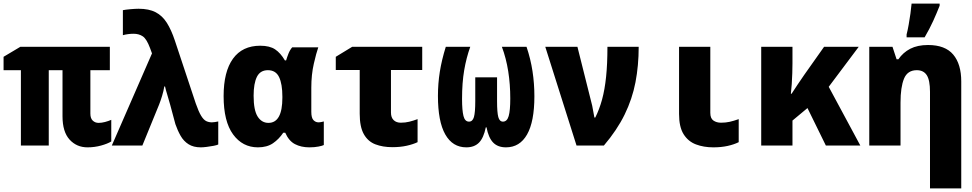

<svg xmlns="http://www.w3.org/2000/svg" viewBox="-22 -815 5442 1075"><path d="M468 10Q407 10 367.5 -33.5Q328 -77 328 -164V-422H251V0H95V-422H-2V-497L92 -553H593V-422H484V-179Q484 -152 497.5 -139.5Q511 -127 530 -127Q547 -127 566 -132Q585 -137 601 -144V-23Q580 -10 543.5 0Q507 10 468 10Z M1102 10Q1061 10 1033.5 -7.5Q1006 -25 989 -55Q972 -85 960 -120L931 -228Q922 -261 914 -286.5Q906 -312 902 -331H898Q894 -306 885.5 -278Q877 -250 869 -230L775 0H604L829 -516L818 -546Q799 -597 777.5 -611.5Q756 -626 726 -626Q695 -626 666 -618V-758Q680 -761 708 -763.5Q736 -766 754 -766Q812 -766 849.5 -746.5Q887 -727 912 -687.5Q937 -648 957 -588L1074 -236Q1090 -190 1104 -167Q1118 -144 1132.5 -137Q1147 -130 1164 -130Q1172 -130 1181 -131.5Q1190 -133 1200 -135V-6Q1192 -2 1173.5 1.5Q1155 5 1135 7.5Q1115 10 1102 10Z M1422 10Q1336 10 1283 -62.5Q1230 -135 1230 -277Q1230 -414 1282.5 -486.5Q1335 -559 1435 -559Q1488 -559 1518.5 -538.5Q1549 -518 1573 -477H1580Q1585 -494 1593 -514.5Q1601 -535 1614 -550H1760Q1749 -519 1735 -458Q1721 -397 1721 -324V-189Q1721 -155 1733 -142.5Q1745 -130 1761 -130Q1769 -130 1778 -132Q1787 -134 1791 -135V-3Q1784 1 1761.5 5.5Q1739 10 1710 10Q1664 10 1629.5 -8Q1595 -26 1575 -72H1564Q1540 -36 1506.5 -13Q1473 10 1422 10ZM1481 -127Q1559 -127 1559 -268V-274Q1559 -345 1540.5 -383.5Q1522 -422 1478 -422Q1435 -422 1416.5 -385Q1398 -348 1398 -279Q1398 -198 1420.5 -162.5Q1443 -127 1481 -127Z M2175 9Q2121 9 2079.5 -7Q2038 -23 2015 -64Q1992 -105 1992 -178V-423H1858V-497L1950 -553H2342V-423H2167V-185Q2167 -157 2182 -142.5Q2197 -128 2222 -128Q2247 -128 2269.5 -133.5Q2292 -139 2316 -148V-19Q2291 -7 2255 1Q2219 9 2175 9Z M2589 10Q2512 10 2471 -62.5Q2430 -135 2430 -278Q2430 -347 2440.5 -413Q2451 -479 2474 -553H2611Q2589 -492 2577 -422Q2565 -352 2565 -261Q2565 -197 2573 -165.5Q2581 -134 2604 -134Q2624 -134 2631.5 -159.5Q2639 -185 2639 -249V-382H2761V-249Q2761 -185 2768 -159.5Q2775 -134 2794 -134Q2817 -134 2826 -165Q2835 -196 2835 -263Q2835 -343 2823.5 -416Q2812 -489 2788 -553H2926Q2949 -485 2959.5 -416Q2970 -347 2970 -276Q2970 -134 2929 -62Q2888 10 2811 10Q2765 10 2739 -17Q2713 -44 2702 -102H2698Q2686 -43 2660 -16.5Q2634 10 2589 10Z M3206 0 3031 -553H3211L3289 -242Q3294 -225 3298 -200Q3302 -175 3306 -157H3311Q3334 -203 3349 -258Q3364 -313 3371.5 -385Q3379 -457 3379 -553H3554Q3554 -448 3536 -354.5Q3518 -261 3475.5 -174Q3433 -87 3359 0Z M3972 10Q3918 10 3874.5 -6.5Q3831 -23 3805.5 -63.5Q3780 -104 3780 -177V-553H3955V-183Q3955 -152 3972.5 -140Q3990 -128 4015 -128Q4041 -128 4063.5 -133Q4086 -138 4114 -148V-19Q4088 -6 4052 2Q4016 10 3972 10Z M4240 0V-553H4415V-460Q4415 -436 4414 -405.5Q4413 -375 4411 -344.5Q4409 -314 4406 -290H4410Q4428 -317 4443.5 -341Q4459 -365 4481 -396L4592 -553H4786L4618 -329L4795 0H4602L4499 -210L4415 -140V0Z M4845 0V-553H4975L4998 -483H5008Q5034 -521 5074.5 -542Q5115 -563 5174 -563Q5270 -563 5315 -509.5Q5360 -456 5360 -359V240H5185V-301Q5185 -366 5167 -394Q5149 -422 5111 -422Q5059 -422 5039.5 -374.5Q5020 -327 5020 -241V0ZM5054 -622Q5060 -645 5065.5 -676Q5071 -707 5075.5 -739Q5080 -771 5082 -795H5239V-783Q5223 -742 5203 -698Q5183 -654 5155 -606H5054Z"/></svg>

Font: Noto Sans Mono Black
Style: Regular
Weight: 900
Designer: Monotype Design Team
Foundry: Monotype Imaging Inc.
Version: Version 2.014